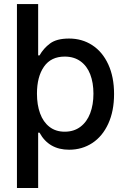

<svg xmlns="http://www.w3.org/2000/svg" viewBox="-20 -727 622 946"><path d="M168 -707V-454.1H174.8Q194.3 -488.8 226.8 -512.9Q259.3 -537.1 320.3 -537.1Q384.3 -537.1 434.6 -504.4Q484.9 -471.7 513.4 -409.9Q542 -348.1 542 -263.7Q542 -179.7 513.4 -117.4Q484.9 -55.2 434.6 -22.2Q384.3 10.7 320.3 10.7Q220.7 10.7 174.8 -73.2H168V199.2H63.5V-707ZM298.8 -448.2Q231.4 -448.2 196.8 -398.7Q162.1 -349.1 162.1 -265.6Q162.1 -210.4 177.5 -168.2Q192.9 -126 223.6 -102.1Q254.4 -78.1 298.8 -78.1Q344.2 -78.1 376.2 -102.3Q408.2 -126.5 424.3 -168.7Q440.4 -210.9 440.4 -265.6Q440.4 -319.3 424.6 -360.6Q408.7 -401.9 376.7 -425Q344.7 -448.2 298.8 -448.2Z"/></svg>

Font: Pretendard JP Medium
Style: Regular
Weight: 500
Designer: Base glyphs from Inter by Rasmus Andersson; Hangeul glyphs from Noto Sans CJK(Source Han Sans) by Jang Soo-young and Kan
Foundry: Kil Hyung-jin
Version: Version 1.309